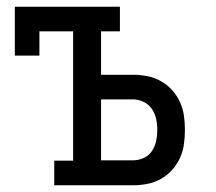

<svg xmlns="http://www.w3.org/2000/svg" viewBox="-20 -550 640 570"><path d="M141 0V-73H197V-457H97V-385H24V-530H336V-457H280V-328H375Q396 -328 417 -324Q438 -320 457 -309.5Q476 -299 490.5 -283Q505 -267 514 -247.5Q523 -228 526 -207Q529 -186 529 -164Q529 -143 526 -121.5Q523 -100 514 -80.5Q505 -61 490.5 -45Q476 -29 457 -18.5Q438 -8 417 -4Q396 0 375 0ZM280 -74H375Q391 -74 406.5 -81Q422 -88 431 -101.5Q440 -115 443.5 -131.5Q447 -148 447 -164Q447 -181 443.5 -197Q440 -213 431 -226.5Q422 -240 406.5 -247.5Q391 -255 375 -255H280Z"/></svg>

Font: Iosevka Slab Extended
Style: Regular
Weight: 400
Width: 7
Monospace: yes
Designer: Belleve Invis
Foundry: Belleve Invis
Version: Version 11.1.1; ttfautohint (v1.8.3)